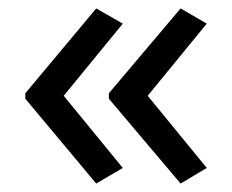

<svg xmlns="http://www.w3.org/2000/svg" viewBox="-20 -491 549 455"><path d="M40 -270 208 -471 271 -435 131 -264 271 -93 208 -56 40 -257ZM238 -270 408 -471 470 -435 330 -264 470 -93 408 -56 238 -257Z"/></svg>

Font: Noto Sans Tai Le
Style: Regular
Weight: 400
Designer: Monotype Design Team
Foundry: Monotype Imaging Inc.
Version: Version 2.002; ttfautohint (v1.8.4.7-5d5b)